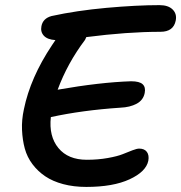

<svg xmlns="http://www.w3.org/2000/svg" viewBox="-20 -694 713 756"><path d="M319.8 42Q270 42 228.8 31Q187.5 20 158.2 0.2Q128.9 -19.5 107.9 -47.4Q86.9 -75.2 77.6 -109.1Q68.4 -143.1 66.7 -182.4Q64.9 -221.7 74.2 -264.2Q99.6 -388.2 184.1 -515.1Q187.5 -521 198.2 -536.1Q167 -538.1 152.8 -553.2Q138.7 -568.4 143.1 -590.8Q148.9 -621.6 183.1 -630.9Q280.8 -652.3 399.4 -663.1Q518.1 -673.8 607.9 -673.8Q642.6 -673.8 659.9 -656.5Q677.2 -639.2 671.9 -612.8Q663.1 -568.8 611.8 -568.8Q481.9 -568.8 319.8 -547.9Q319.3 -545.9 314.9 -537.1Q245.6 -445.3 207 -340.8Q374.5 -370.1 496.1 -374Q529.3 -374 541.7 -362.3Q554.2 -350.6 549.8 -328.1Q544.4 -299.8 518.1 -285.6Q491.7 -271.5 454.1 -270Q302.7 -259.8 180.2 -232.9Q171.9 -157.2 210 -111.1Q248 -64.9 321.8 -64.9Q366.2 -64.9 404.3 -71.8Q442.4 -78.6 462.9 -86.9Q483.4 -95.2 501.2 -102.1Q519 -108.9 527.8 -108.9Q548.8 -108.9 558.3 -95.9Q567.9 -83 564 -61Q555.2 -18.1 490.2 12Q425.3 42 319.8 42Z"/></svg>

Font: Shantell Sans Bouncy
Style: Italic
Weight: 500
Italic angle: -11.31°
Designer: Stephen Nixon, Anya Danilova, Shantell Martin
Foundry: Arrow Type
Version: Version 1.006;[9816181b4]